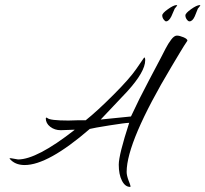

<svg xmlns="http://www.w3.org/2000/svg" viewBox="-20 -621 808 755"><path d="M249 -147 284 -148H317Q362 -184 426 -248Q490 -312 516 -350L547 -395Q551 -395 551 -384Q551 -339 480 -261L376 -151L495 -163Q527 -232 565 -303.5Q603 -375 612.5 -393.5Q622 -412 631.5 -430.5Q641 -449 653 -465Q665 -481 675.5 -481Q686 -481 701.5 -474.5Q717 -468 717 -461Q704 -442 688.5 -416Q673 -390 655 -360Q478 -64 478 55Q478 69 486 90Q496 114 492 114Q472 114 459.5 89.5Q447 65 447 26.5Q447 -12 488 -138Q474 -138 411 -128Q348 -118 333 -114Q169 28 77 28Q38 28 17 2Q21 1 22 1L51 6Q125 6 273 -110V-111L219 -109Q195 -109 177.5 -122.5Q160 -136 160 -156L162 -158Q162 -159 163 -159L166 -157Q176 -147 249 -147ZM725 -537Q720 -537 714.5 -544.5Q709 -552 709 -560.5Q709 -569 731.5 -585Q754 -601 766 -601L768 -600V-601V-600Q765 -595 758 -587L746 -557Q737 -537 725 -537ZM633 -537Q629 -537 623.5 -544.5Q618 -552 618 -560.5Q618 -569 640.5 -585Q663 -601 674 -601L677 -600V-601V-600Q674 -595 667 -587L654 -557Q644 -537 633 -537Z"/></svg>

Font: Qwigley
Style: Regular
Weight: 400
Designer: Robert E. Leuschke
Foundry: Robert E. Leuschke
Version: Version 1.003